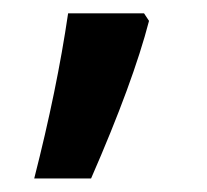

<svg xmlns="http://www.w3.org/2000/svg" viewBox="-20 -136 307 285"><path d="M201.2 -105Q177.7 -14.2 115.2 128.9H30.8Q64.5 -2.9 81.1 -116.2H193.8Z"/></svg>

Font: f1_51640          
Style: Regular
Weight: 600
Foundry: Ascender Corporation
Version: Version 1.10